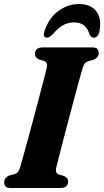

<svg xmlns="http://www.w3.org/2000/svg" viewBox="-20 -936 519 956"><path d="M259.5 -99Q254 -74 273.5 -67L298 -60Q319 -51 319 -33.5Q319 0 280.5 0H33.5Q14 0 7.5 -8Q1 -16 1 -28.5Q1 -41 8.2 -49.5Q15.5 -58 25.5 -62L51.5 -68.5Q63 -72 69.2 -79.5Q75.5 -87 80.5 -103.5Q86.5 -123.5 97 -162Q107.5 -200.5 121 -249.8Q134.5 -299 148.5 -351.8Q162.5 -404.5 175.5 -453.8Q188.5 -503 198.5 -541.8Q208.5 -580.5 213.5 -600.5Q218.5 -625.5 199 -632.5L174.5 -640Q154 -649 154 -667Q154 -700 193.5 -700H439Q458.5 -700 465 -692Q471.5 -684 471.5 -672Q471.5 -659.5 464 -651Q456.5 -642.5 446 -638.5L419 -631Q408 -627 402.2 -620.5Q396.5 -614 391.5 -597.5Q385 -576.5 373.8 -535.5Q362.5 -494.5 348.8 -442.5Q335 -390.5 320.5 -335.8Q306 -281 293.2 -231.8Q280.5 -182.5 271.5 -147Q262.5 -111.5 259.5 -99ZM349.5 -824.5Q317.5 -824.5 292.5 -809.8Q267.5 -795 243 -766Q226.5 -748.5 214 -748.5Q203 -748.5 199.5 -757.5Q196 -766.5 201.5 -781.5Q223 -845.5 270 -880.8Q317 -916 374 -916Q430.5 -916 458.8 -880.5Q487 -845 475.5 -781.5Q469.5 -748.5 445 -748.5Q433 -748.5 425.5 -766Q408 -824.5 349.5 -824.5Z"/></svg>

Font: Fraunces 72pt Soft
Style: Bold Italic
Weight: 700
Italic angle: -16°
Version: Version 1.000;[b76b70a41]